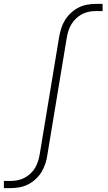

<svg xmlns="http://www.w3.org/2000/svg" viewBox="-38 -755 558 990"><path d="M-18 215V178H16Q34 178 52.5 174.5Q71 171 88 162Q105 153 119.5 139.5Q134 126 143.5 109.5Q153 93 158.5 75Q164 57 167 39L267 -565Q271 -587 278 -609.5Q285 -632 297.5 -652Q310 -672 328.5 -689Q347 -706 368 -716.5Q389 -727 411.5 -731Q434 -735 457 -735H491V-698H457Q439 -698 420.5 -694.5Q402 -691 385 -682Q368 -673 354 -659.5Q340 -646 330 -629.5Q320 -613 314.5 -595Q309 -577 306 -559L206 45Q203 67 195.5 89.5Q188 112 176 132Q164 152 145.5 169Q127 186 105.5 196.5Q84 207 61.5 211Q39 215 16 215Z"/></svg>

Font: Iosevka Curly Extralight
Style: Italic
Weight: 200
Italic angle: -9°
Monospace: yes
Designer: Belleve Invis
Foundry: Belleve Invis
Version: Version 22.1.2; ttfautohint (v1.8.4)